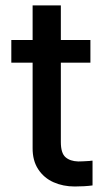

<svg xmlns="http://www.w3.org/2000/svg" viewBox="-20 -677 390 704"><path d="M311.5 -447.3H203.1V-156.2Q203.1 -115.7 220 -100.8Q236.8 -85.9 266.6 -85Q280.3 -85 309.6 -86.9Q312.5 -87.9 319.3 -87.9V2.9Q290 6.8 253.9 6.8Q211.4 6.8 176.3 -8.8Q141.1 -24.4 120.1 -56.4Q99.1 -88.4 99.6 -134.8V-447.3H21.5V-530.3H99.6V-657.2H203.1V-530.3H311.5Z"/></svg>

Font: Pretendard Std Medium
Style: Regular
Weight: 500
Designer: Base glyphs from Inter by Rasmus Andersson; Hangeul glyphs from Noto Sans CJK(Source Han Sans) by Jang Soo-young and Kan
Foundry: Kil Hyung-jin
Version: Version 1.309